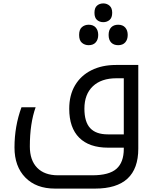

<svg xmlns="http://www.w3.org/2000/svg" viewBox="-20 -866 916 1126"><path d="M302 240Q192 240 128.5 175Q65 110 65 -1Q65 -126 106 -237H189Q155 -142 155 -7Q155 74 198 118Q241 162 320 162H522Q620 162 663 124Q706 86 706 7V0H614Q503 0 444.5 -58.5Q386 -117 386 -228Q386 -308 420 -365.5Q454 -423 516 -454Q578 -485 660 -485H791V6Q791 240 538 240ZM706 -78V-407H663Q574 -407 524.5 -360Q475 -313 475 -229Q475 -151 509 -114.5Q543 -78 612 -78ZM586 -736Q564 -736 549 -749Q534 -762 534 -791Q534 -820 549 -833Q564 -846 586 -846Q607 -846 622.5 -832.5Q638 -819 638 -791Q638 -762 622.5 -749Q607 -736 586 -736ZM500 -601Q477 -601 460.5 -615Q444 -629 444 -661Q444 -693 460.5 -707Q477 -721 500 -721Q527 -721 541.5 -704.5Q556 -688 556 -661Q556 -634 541.5 -617.5Q527 -601 500 -601ZM673 -601Q647 -601 632 -616.5Q617 -632 617 -661Q617 -690 632 -705.5Q647 -721 673 -721Q700 -721 714.5 -704.5Q729 -688 729 -661Q729 -634 714.5 -617.5Q700 -601 673 -601Z"/></svg>

Font: Noto Kufi Arabic
Style: Regular
Weight: 400
Designer: Monotype Design Team, David Williams, Khaled Hosny
Foundry: Google LLC
Version: Version 2.109; ttfautohint (v1.8.4.7-5d5b)